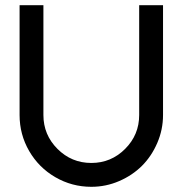

<svg xmlns="http://www.w3.org/2000/svg" viewBox="-20 -717 710 747"><path d="M56.2 -269.5V-696.8H148.9V-269.5Q148.9 -192.4 203.6 -137.7Q258.3 -83 335.4 -83Q412.1 -83 466.8 -137.7Q521.5 -192.4 521.5 -269.5V-696.8H614.3V-269.5Q614.3 -212.9 592 -161.1Q569.8 -109.4 532.5 -72Q495.1 -34.7 443.6 -12.5Q392.1 9.8 335.4 9.8Q259.8 9.8 195.3 -27.6Q130.9 -64.9 93.5 -129.4Q56.2 -193.8 56.2 -269.5Z"/></svg>

Font: Basically A Sans Serif Medium
Style: Regular
Weight: 500
Designer: Hyung-Suk Kim
Foundry: Mental Design
Version: 1.000